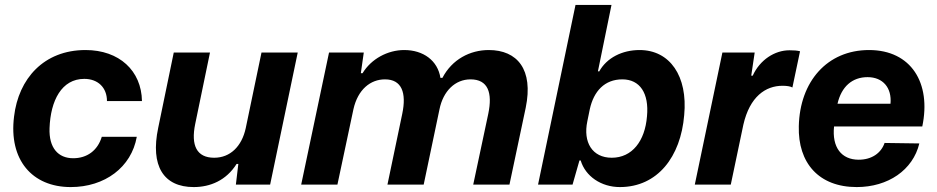

<svg xmlns="http://www.w3.org/2000/svg" viewBox="-20 -749 3802 779"><path d="M267 10C405 10 513 -70 535 -194H393C376 -138 333 -107 277 -107C216 -107 178 -149 181 -229C185 -341 230 -429 322 -429C377 -429 414 -394 414 -339H556C554 -462 464 -546 327 -546C158 -546 55 -430 37 -276C15 -101 110 10 267 10Z M766 10C833 10 898 -17 940 -84H947L937 0H1076L1188 -536H1041L977 -229C961 -155 914 -109 849 -109C778 -109 754 -159 772 -246L832 -536H685L622 -231C589 -75 644 10 766 10Z M1202 0H1349L1414 -306C1432 -386 1483 -427 1542 -427C1610 -427 1630 -373 1612 -287L1552 0H1699L1763 -305C1778 -380 1827 -427 1889 -427C1960 -427 1979 -373 1961 -287L1900 0H2047L2113 -312C2145 -467 2079 -546 1963 -546C1887 -546 1814 -508 1775 -433H1767C1756 -503 1698 -546 1620 -546C1553 -546 1486 -510 1451 -452H1444L1456 -536H1315Z M2462 -109C2383 -109 2345 -172 2363 -257L2373 -306C2389 -379 2433 -427 2505 -427C2576 -427 2614 -371 2605 -277C2597 -177 2545 -109 2462 -109ZM2495 10C2648 10 2742 -113 2756 -282C2771 -440 2698 -546 2575 -546C2505 -546 2442 -515 2411 -459L2406 -460L2461 -729H2315L2163 0H2303L2331 -98H2336C2355 -34 2419 10 2495 10Z M2799 0H2945L2996 -243C3022 -357 3086 -401 3155 -401C3171 -401 3187 -399 3195 -394L3226 -541C3215 -544 3200 -545 3183 -545C3123 -545 3063 -506 3034 -442H3028L3042 -536H2911Z M3378 -328C3394 -398 3438 -436 3500 -436C3562 -436 3599 -393 3593 -328ZM3456 10C3583 10 3684 -59 3710 -167L3569 -169C3555 -128 3517 -101 3464 -101C3394 -101 3355 -151 3364 -236H3722C3759 -412 3677 -546 3506 -546C3336 -546 3225 -418 3221 -237C3217 -88 3302 10 3456 10Z"/></svg>

Font: Mona Sans
Style: Bold Italic
Weight: 700
Italic angle: -11.7°
Designer: Deni Anggara
Foundry: GitHub
Version: Version 2.000;Glyphs 3.2.3 (3260)